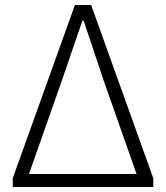

<svg xmlns="http://www.w3.org/2000/svg" viewBox="-20 -749 665 769"><path d="M31 0H594V-35L345 -729H280L31 -35ZM96 -52 227 -424 310 -666H315L396 -424L527 -52Z"/></svg>

Font: Noto Sans T Chinese Light
Style: Regular
Weight: 300
Designer: Ryoko NISHIZUKA (kana & ideographs); Paul D. Hunt (Latin, Greek & Cyrillic); Wenlong ZHANG (bopomofo); Sandoll Communica
Foundry: Adobe Systems Incorporated
Version: Version 1.000;PS 1;hotconv 1.0.78;makeotf.lib2.5.61930